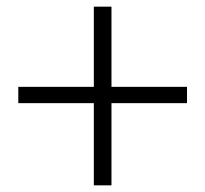

<svg xmlns="http://www.w3.org/2000/svg" viewBox="-20 -646 616 577"><path d="M542 -385H315V-626H262V-385H35V-336H262V-89H315V-336H542Z"/></svg>

Font: Shippori Mincho
Style: Regular
Weight: 400
Designer: Bonji Tadano  Ryoko NISHIZUKA  (kana & ideographs); Frank Grießhammer (Latin, Greek & Cyrillic); Wenlong ZHANG  (bopomof
Foundry: Adobe Systems Incorporated
Version: Version 1.003;PS 1.001;hotconv 16.6.54;makeotf.lib2.5.65590